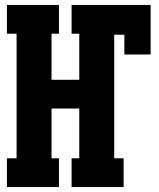

<svg xmlns="http://www.w3.org/2000/svg" viewBox="-20 -755 640 775"><path d="M8 0V-116H47V-619H8V-735H218V-619H188V-433H300V-619H269V-735H588V-535H482V-615H441V-116H479V0H269V-116H300V-317H188V-116H218V0Z"/></svg>

Font: Iosevka Slab Heavy Extended
Style: Regular
Weight: 900
Width: 7
Monospace: yes
Designer: Belleve Invis
Foundry: Belleve Invis
Version: Version 11.1.0; ttfautohint (v1.8.3)